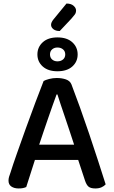

<svg xmlns="http://www.w3.org/2000/svg" viewBox="-20 -1054 642 1083"><path d="M421 -152H177L128 1Q119 5 109 7Q99 9 85 9Q60 9 44 -2Q28 -13 28 -35Q28 -46 31 -56.5Q34 -67 39 -80Q52 -122 75.5 -188.5Q99 -255 125.5 -329Q152 -403 179 -474.5Q206 -546 226 -597Q236 -603 257 -608.5Q278 -614 300 -614Q329 -614 352 -606Q375 -598 383 -578Q405 -521 431 -448.5Q457 -376 483 -299Q509 -222 533 -148Q557 -74 576 -14Q567 -4 552.5 2.5Q538 9 518 9Q491 9 479 -1.5Q467 -12 459 -37ZM299 -521Q289 -494 277 -460Q265 -426 252 -388.5Q239 -351 226 -312.5Q213 -274 201 -238H398Q385 -278 371.5 -318.5Q358 -359 345.5 -396Q333 -433 322 -465.5Q311 -498 304 -521ZM355 -1034Q381 -1034 395 -1021.5Q409 -1009 409 -995Q409 -981 401.5 -971.5Q394 -962 382 -948L317 -879Q294 -879 281 -889.5Q268 -900 268 -914Q268 -928 282 -945ZM191 -747Q191 -788 221 -815.5Q251 -843 304 -843Q358 -843 388 -815.5Q418 -788 418 -747Q418 -706 388 -679Q358 -652 304 -652Q251 -652 221 -679Q191 -706 191 -747ZM262 -747Q262 -729 274 -718.5Q286 -708 304 -708Q323 -708 335.5 -718.5Q348 -729 348 -747Q348 -765 335.5 -775.5Q323 -786 304 -786Q286 -786 274 -775.5Q262 -765 262 -747Z"/></svg>

Font: Baloo Paaji 2 Medium
Style: Regular
Weight: 500
Designer: Shuchita Grover, Noopur Datye and Ek Type
Foundry: Ek Type
Version: Version 1.640;hotconv 1.0.111;makeotfexe 2.5.65597; ttfautoh